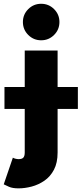

<svg xmlns="http://www.w3.org/2000/svg" viewBox="-20 -778 436 1027"><path d="M102.5 -660.2Q102.5 -700.7 131.1 -729.2Q159.7 -757.8 200.2 -757.8Q240.7 -757.8 269.3 -729.2Q297.9 -700.7 297.9 -660.2Q297.9 -619.6 269.3 -591.1Q240.7 -562.5 200.2 -562.5Q159.7 -562.5 131.1 -591.1Q102.5 -619.6 102.5 -660.2ZM48.8 65.4Q53.7 68.8 63 71Q72.3 73.2 79.1 73.2Q98.1 73.2 105.2 64.7Q112.3 56.2 112.3 38.1V-195.3H3.9V-312.5H112.3V-507.8H288.1V-312.5H396.5V-195.3H288.1V38.1Q288.1 92.8 268.6 129.9Q249 167 217.3 188.7Q185.5 210.4 149.2 220Q112.8 229.5 79.1 229.5Q46.9 229.5 28.3 221.2Q9.8 212.9 0 208Z"/></svg>

Font: Giphurs Black
Style: Regular
Weight: 900
Version: Version 0.920; ttfautohint (v1.8.4.7-5d5b)